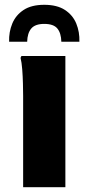

<svg xmlns="http://www.w3.org/2000/svg" viewBox="-20 -780 369 800"><path d="M76.4 0V-380.4Q76.4 -400.4 75.6 -431Q74.9 -461.6 72.6 -491.2Q70.3 -520.8 65.6 -538.8L69.3 -546.8H252.4V0ZM164.4 -760Q217.8 -760 250.6 -738.5Q283.3 -717.1 297.8 -681.9Q312.2 -646.8 310.8 -606H235.6Q234.7 -642 219 -661.2Q203.3 -680.4 164.4 -680.4Q126.5 -680.4 110.3 -661.2Q94.1 -642 93.2 -606H18Q16.6 -646.8 31.2 -681.9Q45.8 -717.1 78.4 -738.5Q111 -760 164.4 -760Z"/></svg>

Font: Kufam
Style: Regular
Weight: 400
Designer: Wael Morcos, Artur Schmal
Foundry: Original Type
Version: Version 1.301; ttfautohint (v1.8.3)